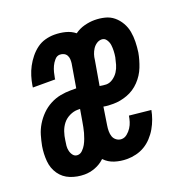

<svg xmlns="http://www.w3.org/2000/svg" viewBox="-102 -623 704 726"><g transform="rotate(-20 250.0 -260.0)"><path d="M290 8Q264 8 240.5 0.5Q217 -7 201 -24H200Q183 -8 161.5 0Q140 8 119 8Q89 8 62.5 -2.5Q36 -13 20 -36Q4 -59 1.5 -88.5Q-1 -118 4 -148Q8 -169 14 -189.5Q20 -210 31.5 -229Q43 -248 59 -264Q75 -280 95 -290.5Q115 -301 136 -305Q157 -309 177 -309H200L216 -404Q217 -412 216.5 -420.5Q216 -429 212 -436Q208 -443 200.5 -446.5Q193 -450 185 -450Q173 -450 164 -439.5Q155 -429 150 -418Q145 -407 142 -395.5Q139 -384 137 -372V-368H47L48 -376Q51 -394 56.5 -412Q62 -430 71 -447Q80 -464 92.5 -479.5Q105 -495 120.5 -506.5Q136 -518 154.5 -523Q173 -528 191 -528Q214 -528 235.5 -522.5Q257 -517 273 -504Q291 -517 312 -522.5Q333 -528 353 -528Q374 -528 394 -523Q414 -518 429 -505.5Q444 -493 454 -475.5Q464 -458 467.5 -438.5Q471 -419 470.5 -398Q470 -377 467 -356Q462 -328 451 -300Q440 -272 418.5 -249.5Q397 -227 368.5 -216.5Q340 -206 312 -206Q302 -206 292.5 -206.5Q283 -207 273 -209L262 -138Q260 -126 260 -114.5Q260 -103 263.5 -93Q267 -83 276 -76.5Q285 -70 296 -70Q308 -70 318.5 -78.5Q329 -87 336 -98Q343 -109 346.5 -120.5Q350 -132 352 -144L439 -135Q436 -118 429.5 -100Q423 -82 413.5 -65.5Q404 -49 390.5 -34.5Q377 -20 361 -10.5Q345 -1 326.5 3.5Q308 8 290 8ZM312 -284Q326 -284 339 -293Q352 -302 360 -314.5Q368 -327 372 -341Q376 -355 379 -369Q381 -381 381.5 -393.5Q382 -406 380.5 -417.5Q379 -429 372 -439.5Q365 -450 353 -450Q342 -450 332.5 -443.5Q323 -437 317 -427.5Q311 -418 307.5 -407.5Q304 -397 303 -386L286 -287Q293 -286 299.5 -285Q306 -284 312 -284ZM119 -70Q130 -70 139 -79Q148 -88 153.5 -98Q159 -108 163 -119Q167 -130 170 -140.5Q173 -151 175 -162Q177 -173 179 -184L187 -231H177Q161 -231 144.5 -223Q128 -215 117.5 -201.5Q107 -188 101.5 -171.5Q96 -155 94 -139Q92 -128 91 -117.5Q90 -107 92.5 -96.5Q95 -86 101.5 -78Q108 -70 119 -70Z"/></g></svg>

Font: Iosevka Term Curly Semibold
Style: Italic
Weight: 600
Italic angle: -9°
Designer: Belleve Invis
Foundry: Belleve Invis
Version: Version 32.3.0